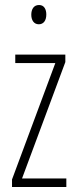

<svg xmlns="http://www.w3.org/2000/svg" viewBox="-20 -747 307 767"><path d="M136 -727C114 -727 105 -709 105 -688C105 -667 115 -650 135 -650C154 -650 165 -665 165 -689C165 -709 157 -727 136 -727ZM245 0V-34H68L241 -499V-529H41V-495H201L28 -30V0Z"/></svg>

Font: Noto Sans Devanagari UI ExtraCondensed ExtraLight
Style: Regular
Weight: 200
Width: 2
Designer: Jelle Bosma - Monotype Design Team
Foundry: Monotype Imaging Inc.
Version: Version 2.004